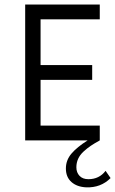

<svg xmlns="http://www.w3.org/2000/svg" viewBox="-20 -615 504 841"><path d="M442.4 133.3 464.4 165Q421.4 208 357.4 205.6Q316.9 203.6 292.7 182.1Q268.6 160.6 268.6 123Q268.6 86.4 293.2 57.6Q317.9 28.8 363.8 0H90.3V-595.2H417V-530.3H157.7V-330.1H383.8V-265.1H157.7V-64.9H417V0Q393.1 13.2 377.2 23.9Q361.3 34.7 345.7 49.1Q330.1 63.5 322.3 80.6Q314.5 97.7 314.5 117.7Q314.5 140.6 328.4 155.3Q342.3 169.9 367.2 169.9Q414.6 169.9 442.4 133.3Z"/></svg>

Font: Now
Style: Regular
Weight: 400
Designer: Alfredo Marco Pradil
Foundry: Alfredo Marco Pradil
Version: Version 1.200;hotconv 1.0.109;makeotfexe 2.5.65596